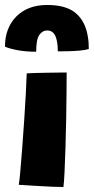

<svg xmlns="http://www.w3.org/2000/svg" viewBox="-49 -749 377 772"><path d="M206 3Q191 3 160.2 1.8Q129.5 0.5 93.5 -1.8Q57.5 -4 26.5 -6Q29 -19 32.5 -58.5Q36 -98 40.2 -152.2Q44.5 -206.5 48.2 -264.2Q52 -322 54.8 -372.2Q57.5 -422.5 58.5 -454Q68.5 -455 90.8 -455.5Q113 -456 139 -456.5Q165 -457 187 -457.2Q209 -457.5 219 -457.5Q219 -424.5 218.5 -373.8Q218 -323 217 -265.5Q216 -208 214.2 -153.5Q212.5 -99 210.5 -57Q208.5 -15 206 3ZM-29 -561.5Q-29 -636.5 16.8 -682.8Q62.5 -729 141 -729Q217.5 -729 256.2 -695.8Q295 -662.5 304.5 -600Q306.5 -589 307.2 -577Q308 -565 308 -552Q294 -547.5 270.8 -545.5Q247.5 -543.5 223.5 -543Q199.5 -542.5 183.5 -542.5Q183.5 -566.5 180 -583Q175.5 -606.5 165.8 -616.5Q156 -626.5 141.5 -626.5Q121.5 -626.5 109 -608.5Q96.5 -590.5 96.5 -541Q55.5 -541 21.8 -547.2Q-12 -553.5 -29 -561.5Z"/></svg>

Font: Grandstander ExtraBold
Style: Regular
Weight: 800
Designer: Tyler Finck
Foundry: Etcetera Type Co
Version: Version 1.200; ttfautohint (v1.8.3)